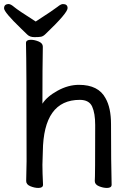

<svg xmlns="http://www.w3.org/2000/svg" viewBox="-26 -909 634 946"><path d="M501 17Q482 17 461.5 8.5Q441 0 441 -17Q443 -34 443 -293Q443 -351 428 -384Q413 -417 367 -417Q188 -417 185 -162L183 -97Q183 -59 186 1Q186 17 163 17Q144 17 123.5 8.5Q103 0 103 -17L105 -115Q105 -590 102 -697Q102 -713 126 -713Q144 -713 164.5 -704.5Q185 -696 185 -679Q183 -580 183 -398Q205 -433 257.5 -462Q310 -491 363 -491Q459 -491 494 -425Q521 -378 521 -297Q521 -105 524 1Q524 17 501 17ZM144 -726Q121 -726 108.5 -738.5Q96 -751 77 -769Q-6 -849 -6 -868Q-6 -889 17 -889Q27 -889 44.5 -874Q62 -859 150 -803Q241 -862 257.5 -875.5Q274 -889 284 -889Q307 -889 307 -869Q307 -845 199 -742Q187 -730 176 -728Q165 -726 144 -726Z"/></svg>

Font: LXGW WenKai Lite Medium
Style: Regular
Weight: 500
Designer: LXGW / Fontworks Inc.
Foundry: LXGW / Fontworks Inc.
Version: Version 1.511; March 25, 2025